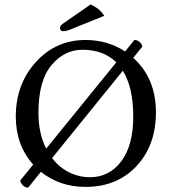

<svg xmlns="http://www.w3.org/2000/svg" viewBox="-20 -840 781 873"><path d="M107.9 13.2Q94.7 13.2 84.5 3.2Q74.2 -6.8 71.8 -19L130.9 -91.8Q51.8 -179.7 51.8 -310.1Q51.8 -457 142.8 -557.6Q233.9 -658.2 368.2 -658.2Q469.7 -658.2 548.8 -606L590.8 -658.2Q605 -658.2 615 -649.2Q625 -640.1 627 -627.9L585.9 -577.1Q689 -483.9 689 -329.1Q689 -179.2 600.6 -84.7Q512.2 9.8 369.1 9.8Q252 9.8 166 -58.6ZM355 -613.8Q272.9 -613.8 213.9 -543.5Q154.8 -473.1 154.8 -327.1Q154.8 -233.9 189.9 -164.1L508.8 -556.6Q450.7 -613.8 355 -613.8ZM392.1 -819.8Q435.1 -799.8 454.1 -768.1L310.1 -710Q282.2 -697.8 268.1 -698.2Q252.9 -698.2 252.9 -712.9Q252.9 -724.1 268.1 -733.9ZM538.6 -518.6 216.8 -121.1Q249.5 -78.6 294.4 -56.4Q339.4 -34.2 389.2 -34.2Q477.1 -34.2 531.5 -106.7Q585.9 -179.2 585.9 -310.1Q585.9 -441.9 538.6 -518.6Z"/></svg>

Font: Biolilbert
Style: Regular
Weight: 400
Designer: Philipp H. Poll
Foundry: Philipp H. Poll
Version: Version 1.1.0